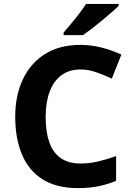

<svg xmlns="http://www.w3.org/2000/svg" viewBox="-20 -954 677 984"><path d="M393 -598Q335 -598 295 -568.5Q255 -539 234.5 -484.5Q214 -430 214 -355Q214 -279 232.5 -225.5Q251 -172 291 -144Q331 -116 393 -116Q437 -116 480.5 -126Q524 -136 575 -154V-27Q528 -8 482 1Q436 10 379 10Q269 10 197.5 -35.5Q126 -81 92 -163.5Q58 -246 58 -356Q58 -464 97 -547Q136 -630 210.5 -677Q285 -724 393 -724Q446 -724 499.5 -710.5Q553 -697 602 -674L553 -551Q513 -570 472.5 -584Q432 -598 393 -598ZM588 -924Q574 -910 551 -890Q528 -870 501.5 -848Q475 -826 449.5 -806.5Q424 -787 405 -774H306V-787Q322 -806 343.5 -831.5Q365 -857 386 -884.5Q407 -912 421 -934H588Z"/></svg>

Font: Noto Sans Thaana
Style: Regular
Weight: 400
Designer: Monotype Design Team
Foundry: Monotype Imaging Inc.
Version: Version 2.001